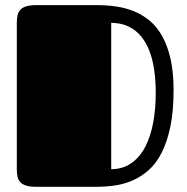

<svg xmlns="http://www.w3.org/2000/svg" viewBox="-20 -721 720 741"><path d="M44.9 -632.8Q44.9 -649.9 47.9 -662.6Q50.8 -675.3 59.1 -683.8Q67.4 -692.4 82 -696.8Q96.7 -701.2 120.1 -701.2H355Q391.6 -701.2 427.7 -696Q463.9 -690.9 496.6 -677.7Q529.3 -664.6 557.4 -641.4Q585.4 -618.2 606 -581.5Q626.5 -544.9 638.2 -493.7Q649.9 -442.4 649.9 -373Q649.9 -291.5 637.5 -232.2Q625 -172.9 603.8 -131.3Q582.5 -89.8 553.5 -64.2Q524.4 -38.6 491 -24.2Q457.5 -9.8 421.6 -4.9Q385.7 0 350.1 0H120.1Q96.7 0 82 -4.4Q67.4 -8.8 59.1 -17.1Q50.8 -25.4 47.9 -38.1Q44.9 -50.8 44.9 -67.9ZM581.1 -362.8Q581.1 -423.3 571.3 -473.1Q561.5 -522.9 540.5 -558.1Q519.5 -593.3 487.1 -612.8Q454.6 -632.3 409.2 -632.8V-67.9Q454.6 -68.4 487.3 -91.6Q520 -114.7 540.8 -154.8Q561.5 -194.8 571.3 -248.3Q581.1 -301.8 581.1 -362.8Z"/></svg>

Font: Fascinate
Style: Regular
Weight: 900
Designer: Astigmatic (AOETI)
Foundry: Astigmatic (AOETI)
Version: Version 1.000